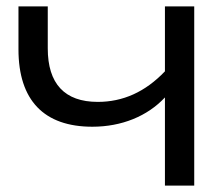

<svg xmlns="http://www.w3.org/2000/svg" viewBox="-20 -583 705 603"><path d="M590 0V-563H498V-359C436 -294 366 -263 287 -263C183 -263 130 -320 130 -431V-563H38V-428C38 -268 118 -185 270 -185C362 -185 443 -218 498 -277V0Z"/></svg>

Font: Bounded Light
Style: Regular
Weight: 300
Designer: Vlad Churkin
Version: Version 3.0